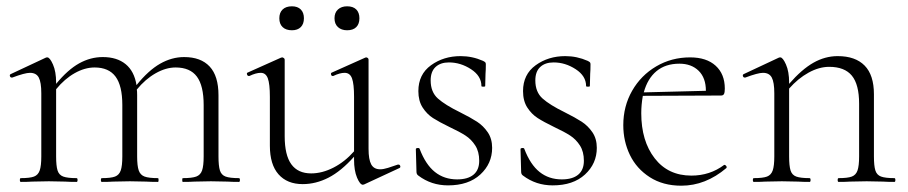

<svg xmlns="http://www.w3.org/2000/svg" viewBox="-20 -577 2880 609"><path d="M738 0Q715 0 702 -1L649 -2L597 -1Q583 0 560 0Q558 0 558 -6Q558 -12 560 -12Q589 -12 602.5 -17Q616 -22 621 -36.5Q626 -51 626 -81V-244Q626 -305 604.5 -334Q583 -363 537 -363Q506 -363 473.5 -344.5Q441 -326 414 -293Q415 -288 415 -275V-81Q415 -51 420 -36.5Q425 -22 438.5 -17Q452 -12 481 -12Q483 -12 483 -6Q483 0 481 0Q458 0 444 -1L392 -2L339 -1Q326 0 303 0Q300 0 300 -6Q300 -12 303 -12Q332 -12 345 -17Q358 -22 363 -36.5Q368 -51 368 -81V-244Q368 -305 346.5 -334Q325 -363 280 -363Q249 -363 217 -345Q185 -327 158 -294V-81Q158 -51 162.5 -36.5Q167 -22 180.5 -17Q194 -12 223 -12Q226 -12 226 -6Q226 0 223 0Q200 0 187 -1L135 -2L82 -1Q69 0 46 0Q43 0 43 -6Q43 -12 46 -12Q75 -12 88 -17Q101 -22 106 -36.5Q111 -51 111 -81V-281Q111 -316 103 -331Q95 -346 75 -346Q59 -346 19 -331H17Q13 -331 11.5 -335.5Q10 -340 14 -342L125 -394Q127 -395 130 -395Q138 -395 148 -372.5Q158 -350 158 -315V-311Q195 -356 231 -376Q267 -396 306 -396Q351 -396 378.5 -373.5Q406 -351 413 -307Q451 -354 488 -375Q525 -396 564 -396Q617 -396 645 -366Q673 -336 673 -275V-81Q673 -51 677.5 -36.5Q682 -22 695.5 -17Q709 -12 738 -12Q741 -12 741 -6Q741 0 738 0Z M1244 -55Q1248 -55 1249.5 -50.5Q1251 -46 1247 -44L1135 8L1131 9Q1122 9 1112.5 -13.5Q1103 -36 1103 -71V-80Q1062 -34 1022 -13.5Q982 7 940 7Q891 7 863.5 -24Q836 -55 836 -115V-270Q836 -311 829.5 -328.5Q823 -346 807 -346Q792 -346 771 -336H769Q765 -336 763.5 -341Q762 -346 766 -347L871 -394L875 -395Q877 -395 880 -393Q883 -391 883 -388V-145Q883 -85 904 -56Q925 -27 967 -27Q1002 -27 1038 -45.5Q1074 -64 1103 -97V-270Q1103 -311 1096.5 -328.5Q1090 -346 1073 -346Q1058 -346 1037 -336H1035Q1031 -336 1030 -341Q1029 -346 1033 -347L1138 -394L1141 -395Q1144 -395 1146.5 -393Q1149 -391 1149 -388V-105Q1149 -71 1157.5 -55.5Q1166 -40 1186 -40Q1196 -40 1210.5 -44.5Q1225 -49 1242 -55ZM866 -519Q866 -537 876.5 -547Q887 -557 906 -557Q924 -557 934 -547Q944 -537 944 -519Q944 -501 934 -491Q924 -481 906 -481Q887 -481 876.5 -491Q866 -501 866 -519ZM1041 -519Q1041 -537 1052 -547Q1063 -557 1081 -557Q1100 -557 1110 -547Q1120 -537 1120 -519Q1120 -501 1110 -491Q1100 -481 1081 -481Q1063 -481 1052 -491Q1041 -501 1041 -519Z M1439 -221Q1473 -204 1493 -191Q1513 -178 1527 -157.5Q1541 -137 1541 -108Q1541 -58 1503.5 -23.5Q1466 11 1401 11Q1348 11 1307 -20Q1301 -24 1301 -32L1299 -104Q1299 -107 1304.5 -107.5Q1310 -108 1311 -105Q1330 -55 1359.5 -31.5Q1389 -8 1430 -8Q1464 -8 1482 -23Q1500 -38 1500 -67Q1500 -96 1487.5 -115.5Q1475 -135 1456.5 -147Q1438 -159 1406 -174Q1373 -190 1353.5 -202.5Q1334 -215 1320.5 -236Q1307 -257 1307 -288Q1307 -341 1347 -370Q1387 -399 1441 -399Q1478 -399 1512 -384Q1518 -381 1519.5 -379Q1521 -377 1521 -373Q1521 -354 1520 -343L1519 -304Q1519 -302 1513 -302Q1507 -302 1507 -304Q1507 -336 1474 -357.5Q1441 -379 1404 -379Q1377 -379 1361.5 -364.5Q1346 -350 1346 -322Q1346 -285 1369 -264.5Q1392 -244 1439 -221Z M1771 -221Q1805 -204 1825 -191Q1845 -178 1859 -157.5Q1873 -137 1873 -108Q1873 -58 1835.5 -23.5Q1798 11 1733 11Q1680 11 1639 -20Q1633 -24 1633 -32L1631 -104Q1631 -107 1636.5 -107.5Q1642 -108 1643 -105Q1662 -55 1691.5 -31.5Q1721 -8 1762 -8Q1796 -8 1814 -23Q1832 -38 1832 -67Q1832 -96 1819.5 -115.5Q1807 -135 1788.5 -147Q1770 -159 1738 -174Q1705 -190 1685.5 -202.5Q1666 -215 1652.5 -236Q1639 -257 1639 -288Q1639 -341 1679 -370Q1719 -399 1773 -399Q1810 -399 1844 -384Q1850 -381 1851.5 -379Q1853 -377 1853 -373Q1853 -354 1852 -343L1851 -304Q1851 -302 1845 -302Q1839 -302 1839 -304Q1839 -336 1806 -357.5Q1773 -379 1736 -379Q1709 -379 1693.5 -364.5Q1678 -350 1678 -322Q1678 -285 1701 -264.5Q1724 -244 1771 -221Z M2278 -54Q2281 -54 2283.5 -50.5Q2286 -47 2284 -44Q2218 12 2141 12Q2083 12 2041 -15Q1999 -42 1978 -85.5Q1957 -129 1957 -180Q1957 -240 1985 -289Q2013 -338 2061.5 -366.5Q2110 -395 2169 -395Q2221 -395 2250 -368.5Q2279 -342 2279 -296Q2279 -284 2276.5 -279Q2274 -274 2267 -274L2019 -273Q2014 -245 2014 -218Q2014 -130 2056.5 -75Q2099 -20 2173 -20Q2232 -20 2277 -54ZM2022 -284 2219 -289Q2219 -330 2196 -352.5Q2173 -375 2135 -375Q2091 -375 2062.5 -351.5Q2034 -328 2022 -284Z M2817 0Q2794 0 2781 -1L2729 -2L2676 -1Q2663 0 2640 0Q2637 0 2637 -6Q2637 -12 2640 -12Q2669 -12 2682 -17Q2695 -22 2700 -36.5Q2705 -51 2705 -81V-248Q2705 -309 2682 -337Q2659 -365 2610 -365Q2578 -365 2544.5 -346.5Q2511 -328 2483 -296V-81Q2483 -51 2487.5 -36.5Q2492 -22 2505.5 -17Q2519 -12 2548 -12Q2551 -12 2551 -6Q2551 0 2548 0Q2525 0 2512 -1L2460 -2L2407 -1Q2394 0 2371 0Q2368 0 2368 -6Q2368 -12 2371 -12Q2400 -12 2413 -17Q2426 -22 2431 -36.5Q2436 -51 2436 -81V-281Q2436 -316 2428 -331Q2420 -346 2400 -346Q2384 -346 2344 -331H2342Q2338 -331 2336.5 -335.5Q2335 -340 2339 -342L2450 -394Q2452 -395 2455 -395Q2463 -395 2473 -372.5Q2483 -350 2483 -315V-311Q2523 -357 2560 -378Q2597 -399 2637 -399Q2693 -399 2722.5 -369Q2752 -339 2752 -278V-81Q2752 -51 2756.5 -36.5Q2761 -22 2774.5 -17Q2788 -12 2817 -12Q2820 -12 2820 -6Q2820 0 2817 0Z"/></svg>

Font: Cormorant Infant Light
Style: Regular
Weight: 300
Designer: Christian Thalmann (Catharsis Fonts)
Version: Version 3.000